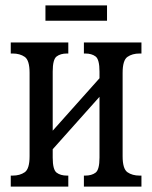

<svg xmlns="http://www.w3.org/2000/svg" viewBox="-20 -694 566 714"><path d="M149 -617V-674H378V-617ZM20 0V-41H27Q54 -41 72 -53.5Q90 -66 90 -113V-423Q90 -470 72 -482.5Q54 -495 27 -495H20V-536H234V-495H229Q205 -495 190.5 -484Q176 -473 176 -428V-208L350 -403V-428Q350 -473 335.5 -484Q321 -495 297 -495H292V-536H506V-495H499Q472 -495 454 -482.5Q436 -470 436 -423V-113Q436 -66 454 -53.5Q472 -41 499 -41H506V0H292V-41H297Q321 -41 335.5 -52Q350 -63 350 -108V-334L176 -139V-108Q176 -63 190.5 -52Q205 -41 229 -41H234V0Z"/></svg>

Font: Noto Serif ExtraCondensed
Style: Regular
Weight: 400
Width: 2
Designer: Monotype Design Team
Foundry: Monotype Imaging Inc.
Version: Version 2.015